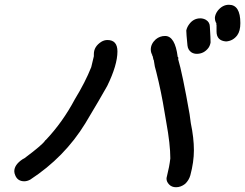

<svg xmlns="http://www.w3.org/2000/svg" viewBox="-20 -776 1029 806"><path d="M82 -15Q54 -15 44 -40Q40 -49 40 -57Q40 -84 74 -107L83 -112Q162 -171 170 -187L172 -188Q243 -263 294 -359Q338 -431 363 -494L374 -540V-549Q374 -581 406 -601Q418 -608 431 -608Q473 -608 473 -560Q473 -503 430 -415Q401 -363 338 -258Q251 -116 107 -22Q94 -15 82 -15ZM929 -602Q889 -605 889 -644V-672L887 -676L889 -677Q889 -679 886 -682Q882 -691 882 -701Q883 -716 894 -731Q914 -756 941 -756Q989 -756 989 -679Q989 -646 976 -628Q958 -604 929 -602ZM806 -550Q794 -550 784 -556Q769 -566 767 -585Q762 -635 762 -648Q765 -662 774 -674Q792 -699 821 -699Q833 -699 844 -693Q861 -683 861 -663Q864 -615 864 -598Q862 -585 855 -575Q836 -550 806 -550ZM719 10Q701 10 690 -1.5Q679 -13 679 -26Q679 -30 681 -37Q691 -76 695 -111Q695 -170 678 -263Q674 -283 671 -304Q657 -391 636 -474Q629 -496 626 -521Q626 -524 624 -526L621 -540L617 -547L620 -544Q613 -555 613 -568Q613 -592 634 -611Q651 -625 673 -625Q715 -625 726 -537Q729 -537 729 -528L727 -531Q746 -467 776 -296L781 -259Q794 -197 794 -145Q794 -96 779 -40Q773 -19 757 -4Q739 10 719 10Z"/></svg>

Font: Bad Comic
Style: Italic
Weight: 400
Italic angle: -11°
Designer: GGBotNet
Foundry: GGBotNet
Version: 0.95